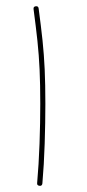

<svg xmlns="http://www.w3.org/2000/svg" viewBox="-20 -598 283 626"><path d="M89.4 -568.4Q88.4 -576.7 96.7 -577.6Q105 -578.6 106 -570.3Q113.8 -511.7 118.7 -465.8Q123.5 -419.9 125.7 -371.8Q127.9 -323.7 127.9 -259.3Q127.9 -198.7 125.7 -129.9Q123.5 -61 118.2 0Q117.2 8.8 108.9 7.8Q100.1 6.8 101.1 -1Q106.4 -61 108.9 -129.9Q111.3 -198.7 111.3 -259.3Q111.3 -323.2 109.1 -370.8Q106.9 -418.5 102.1 -464.1Q97.2 -509.8 89.4 -568.4Z"/></svg>

Font: Mikhak-DS2-FD Thin
Style: Regular
Weight: 100
Designer: Amin Abedi
Version: Version 3.2